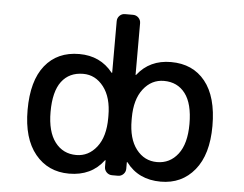

<svg xmlns="http://www.w3.org/2000/svg" viewBox="-52 -818 1104 870"><g transform="rotate(5 500.0 -383.0)"><path d="M184.6 -283.2Q184.6 -193.4 220.7 -146Q256.8 -98.6 317.4 -98.6Q373 -98.6 410.2 -146Q447.3 -193.4 447.3 -278.3V-288.1Q447.3 -372.1 410.2 -419.9Q373 -467.8 317.4 -467.8Q253.9 -467.8 219.2 -421.9Q184.6 -376 184.6 -283.2ZM816.4 -283.2Q816.4 -376 781.2 -421.9Q746.1 -467.8 684.6 -467.8Q627.9 -467.8 590.8 -419.9Q553.7 -372.1 553.7 -288.1V-278.3Q553.7 -193.4 590.3 -146Q627 -98.6 684.6 -98.6Q743.2 -98.6 779.8 -146Q816.4 -193.4 816.4 -283.2ZM548.8 -56.6Q548.8 -42 538.6 -31.7Q528.3 -21.5 514.6 -21.5H487.3Q472.7 -21.5 462.4 -31.7Q452.1 -42 452.1 -56.6V-85.9Q452.1 -86.9 451.2 -86.9Q450.2 -86.9 449.2 -85.9Q393.6 -11.7 292 -11.7Q196.3 -11.7 138.2 -82.5Q80.1 -153.3 80.1 -283.2Q80.1 -416 136.2 -485.8Q192.4 -555.7 292 -555.7Q387.7 -555.7 444.3 -484.4Q445.3 -483.4 446.3 -483.4Q447.3 -483.4 447.3 -484.4V-718.8Q447.3 -733.4 457.5 -743.7Q467.8 -753.9 481.4 -753.9H518.6Q533.2 -753.9 543.5 -743.7Q553.7 -733.4 553.7 -718.8V-484.4Q553.7 -483.4 554.7 -483.4Q555.7 -483.4 556.6 -484.4Q612.3 -555.7 709 -555.7Q808.6 -555.7 864.7 -485.8Q920.9 -416 920.9 -283.2Q920.9 -153.3 862.8 -82.5Q804.7 -11.7 709 -11.7Q607.4 -11.7 551.8 -85.9Q550.8 -86.9 549.8 -86.9Q548.8 -86.9 548.8 -85.9Z"/></g></svg>

Font: Gen Jyuu Gothic L Monospace Medium
Style: Regular
Weight: 500
Designer: [Source Han Sans]
Ryoko NISHIZUKA  (kana & ideographs); Paul D. Hunt (Latin, Greek & Cyrillic); Wenlong ZHANG  (bopomofo
Version: Version 1.002.20150607